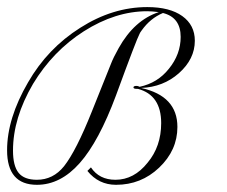

<svg xmlns="http://www.w3.org/2000/svg" viewBox="-20 -510 641 542"><path d="M307.5 11.7Q258.3 11.7 226.7 -27.5L236.7 -37.5Q260 -2.5 305.8 -2.5Q358.3 -2.5 396.7 -50.8Q435 -96.7 435 -162.5Q435 -241.7 369.2 -259.2H365.8Q356.7 -259.2 356.7 -263.3Q356.7 -267.5 365.8 -267.5Q369.2 -267.5 374.2 -265Q425 -275.8 456.7 -315.8Q490 -356.7 490 -405.8Q490 -460.8 440 -473.3Q404.2 -458.3 380 -424.2Q375 -417.5 374.2 -415Q365.8 -400 307.5 -240.8Q259.2 -110.8 205 -49.6Q150.8 11.7 84.2 11.7Q0 11.7 0 -85.8Q0 -175.8 59.2 -277.5Q114.2 -373.3 206.7 -431.7Q298.3 -490 395.8 -490Q459.2 -490 494.6 -464.6Q530 -439.2 530 -395Q530 -343.3 485 -303.3Q440.8 -264.2 378.3 -261.7Q480.8 -239.2 480.8 -151.7Q480.8 -85.8 429.2 -36.7Q378.3 11.7 307.5 11.7ZM293.3 -330Q300 -347.5 315 -374.2Q359.2 -453.3 428.3 -475.8Q408.3 -478.3 395.8 -478.3Q305.8 -478.3 216.7 -421.7Q129.2 -365.8 73.3 -273.3Q16.7 -176.7 16.7 -85Q16.7 -41.7 32.5 -22.1Q48.3 -2.5 84.2 -2.5Q130 -2.5 160.8 -40.8Q195 -84.2 239.2 -195Z"/></svg>

Font: Sirivennela
Style: Regular
Weight: 400
Designer: Appaji Ambarisha Darbha
Foundry: Appaji Ambarisha Darbha
Version: Version 1.00; ttfautohint (v1.8.4.7-5d5b)